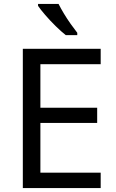

<svg xmlns="http://www.w3.org/2000/svg" viewBox="-20 -964 596 984"><path d="M496 0H97V-714H496V-635H187V-412H478V-334H187V-79H496ZM280 -944Q291 -922 307.5 -894.5Q324 -867 342.5 -841Q361 -815 376 -796V-784H317Q294 -802 265 -830.5Q236 -859 211.5 -887.5Q187 -916 175 -934V-944Z"/></svg>

Font: Noto Sans Saurashtra
Style: Regular
Weight: 400
Designer: Monotype Design Team
Foundry: Monotype Imaging Inc.
Version: Version 2.001; ttfautohint (v1.8.4.7-5d5b)